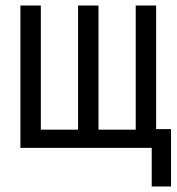

<svg xmlns="http://www.w3.org/2000/svg" viewBox="-20 -536 640 696"><path d="M530 140H600V-68H546V-516H472V-66H337V-516H263V-66H128V-516H54V0H530Z"/></svg>

Font: IBM Plex Mono
Style: Regular
Weight: 400
Monospace: yes
Designer: Mike Abbink, Paul van der Laan, Pieter van Rosmalen
Foundry: Bold Monday
Version: Version 2.004